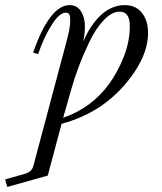

<svg xmlns="http://www.w3.org/2000/svg" viewBox="-110 -488 640 760"><path d="M133.8 2 79.1 207 -81.1 252 -89.8 222.2 -12.2 200.2Q16.1 192.4 22 168.9L152.8 -321.8Q168 -376 168 -408.2Q168 -424.3 164.1 -431.2Q160.2 -438 150.9 -438Q125 -438 93.8 -388.2Q62.5 -338.4 41 -273.9L21 -279.8Q86.9 -467.8 166 -467.8Q194.8 -467.8 210.4 -443.4Q226.1 -418.9 226.1 -383.8Q226.1 -358.4 220.2 -324.2Q231.4 -351.6 246.8 -376Q262.2 -400.4 282.5 -421.6Q302.7 -442.9 328.9 -455.3Q355 -467.8 382.8 -467.8Q427.7 -467.8 451.9 -437Q476.1 -406.2 476.1 -357.9Q476.1 -283.2 422.6 -203.4Q369.1 -123.5 292 -69.8Q222.7 -22 133.8 2ZM140.1 -22Q252.4 -60.5 321.8 -155.8Q355 -201.2 379.4 -262Q403.8 -322.8 403.8 -384.8Q403.8 -441.9 363.8 -441.9Q332.5 -441.9 300.8 -408.4Q269 -375 243.9 -322.5Q218.8 -270 201.4 -223.6Q184.1 -177.2 171.9 -133.8Z"/></svg>

Font: Flanker Steampunk
Style: Italic
Weight: 400
Italic angle: -12°
Designer: Alexey Kryukov, Leonardo Di Lena
Foundry: Alexey Kryukov, Leonardo Di Lena
Version: 1.210